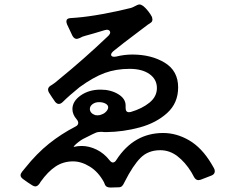

<svg xmlns="http://www.w3.org/2000/svg" viewBox="-20 -809 1040 859"><path d="M937 -57Q941 -50 941 -43Q941 -30 927 -24Q920 -21 878 -5Q870 -3 868 -3Q855 -3 847 -19Q846 -22 836 -39Q809 -83 774 -110Q739 -137 697 -137Q643 -137 609 -103Q575 -69 538 4L536 8Q531 19 525.5 24Q520 29 510 29Q497 30 475 30Q455 30 450 18Q446 7 445 6Q420 -40 382 -63.5Q344 -87 307 -87Q263 -87 228.5 -64Q194 -41 162 4Q157 11 157 12Q148 25 138 25Q132 25 124 20Q106 9 83 -8Q72 -16 72 -25Q72 -32 79 -41L93 -58Q144 -122 199 -166Q254 -210 318 -243Q330 -249 330 -259Q330 -267 323 -275Q304 -297 304 -321Q304 -356 341 -382Q378 -408 430 -408Q475 -408 508.5 -388Q542 -368 542 -337V-332V-326Q542 -307 557 -307Q562 -307 565 -308Q616 -323 649 -350Q682 -377 682 -415Q682 -454 649 -477.5Q616 -501 560 -501Q499 -501 448.5 -482.5Q398 -464 336 -419Q289 -381 261 -353Q252 -344 243 -344Q235 -344 227 -353Q210 -377 199 -395Q195 -402 195 -408Q195 -420 210 -428Q224 -436 243 -453Q356 -545 464 -648Q473 -657 473 -664Q473 -669 469 -672.5Q465 -676 458 -676Q456 -676 448 -674Q396 -658 362 -649Q349 -646 337 -639Q327 -635 323 -635Q312 -635 304 -649L280 -700Q277 -708 277 -713Q277 -727 295 -728L322 -730Q372 -734 438 -746Q504 -758 564 -773Q569 -774 578 -778.5Q587 -783 593 -786Q599 -789 604 -789Q611 -789 621 -782Q632 -773 643 -759Q654 -745 660 -733Q662 -725 662 -722Q662 -712 654 -707Q649 -704 640.5 -698Q632 -692 626 -687L593 -662Q530 -615 487 -580Q477 -571 477 -564Q477 -560 480.5 -557.5Q484 -555 491 -555Q497 -555 500 -556Q536 -565 572 -565Q657 -565 717 -528.5Q777 -492 777 -418Q777 -348 728 -303.5Q679 -259 605.5 -239Q532 -219 456 -218Q443 -218 437 -219H429Q416 -219 406 -214L395 -209L351 -187Q342 -182 331 -173.5Q320 -165 313.5 -158Q307 -151 311 -152Q328 -156 345 -156Q379 -156 412.5 -139.5Q446 -123 470 -92Q478 -82 485 -82Q494 -82 501 -94Q579 -214 710 -214Q770 -214 826.5 -181Q883 -148 926 -76ZM406 -294Q410 -293 416 -293Q427 -293 435 -297Q447 -301 455.5 -310.5Q464 -320 464 -329Q464 -339 452 -345.5Q440 -352 423 -352Q406 -352 394 -343Q382 -334 382 -321Q383 -302 406 -294Z"/></svg>

Font: Shippori Gochic B2 Bold
Style: Regular
Weight: 700
Designer: FONTDASU
Foundry: FONTDASU / Google Inc. / but / Adobe
Version: Version 1.130